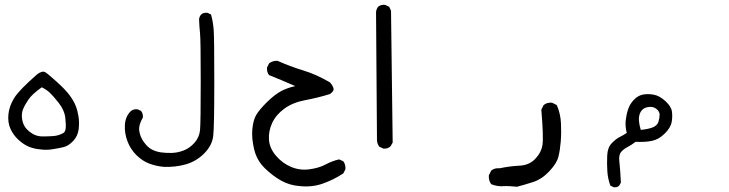

<svg xmlns="http://www.w3.org/2000/svg" viewBox="-20 -451 3040 801"><path d="M145.5 171.9Q122.1 169.9 100.6 161.1Q79.1 152.3 57.6 132.8Q36.1 113.3 23.9 86.9Q11.7 60.5 15.1 25.9Q18.6 -8.8 39.1 -42Q59.6 -75.2 135.7 -141.6Q157.2 -157.2 169.4 -149.4Q181.6 -141.6 217.8 -108.9Q253.9 -76.2 271 -52.7Q288.1 -29.3 295.9 -9.3Q303.7 10.7 307.6 35.6Q311.5 60.5 308.1 88.4Q304.7 116.2 285.2 137.2Q265.6 158.2 244.1 163.1Q222.7 168 197.3 171.9Q171.9 175.8 145.5 171.9ZM245.1 103.5Q252 98.6 253.9 85.4Q255.9 72.3 252.4 40.5Q249 8.8 225.1 -21.5Q201.2 -51.8 187.5 -64.5Q173.8 -77.1 154.3 -86.9Q114.3 -58.6 98.6 -35.6Q83 -12.7 75.7 5.9Q68.4 24.4 72.8 48.8Q77.1 73.2 92.3 88.4Q107.4 103.5 123 110.8Q138.7 118.2 158.7 118.2Q178.7 118.2 201.7 116.7Q224.6 115.2 245.1 103.5Z M663.1 245.1Q630.9 242.2 602.5 231.4Q574.2 220.7 549.3 196.3Q524.4 171.9 511.7 138.2Q499 104.5 501 70.3Q502.9 36.1 524.4 13.7Q536.1 2.9 553.7 4.9L568.4 11.7Q577.1 22.5 576.2 39.1Q557.6 70.3 561 95.2Q564.5 120.1 580.6 142.1Q596.7 164.1 613.8 172.9Q630.9 181.6 650.9 184.6Q670.9 187.5 695.8 187Q720.7 186.5 746.1 176.8Q771.5 167 791.5 144.5Q811.5 122.1 814.5 91.8Q817.4 61.5 817.4 -111.3Q817.4 -284.2 814.5 -312.5Q811.5 -340.8 810.5 -370.1Q811.5 -381.8 819.3 -390.6Q829.1 -399.4 845.7 -397.5L860.4 -390.6Q869.1 -359.4 871.6 -324.7Q874 -290 874 -106.9Q874 76.2 869.6 115.7Q865.2 155.3 832.5 188.5Q799.8 221.7 755.9 234.4Q711.9 247.1 663.1 245.1Z M1229.5 325.2Q1188.5 322.3 1153.3 302.7Q1118.2 283.2 1085 251Q1051.8 218.8 1040.5 172.9Q1029.3 127 1032.7 88.4Q1036.1 49.8 1049.3 27.8Q1062.5 5.9 1094.2 -25.4Q1126 -56.6 1152.8 -70.8Q1179.7 -85 1211.9 -91.8Q1183.6 -104.5 1156.2 -115.7Q1128.9 -127 1102.5 -137.7Q1092.8 -149.4 1093.8 -168.9L1102.5 -186.5Q1117.2 -198.2 1137.7 -197.3Q1190.4 -173.8 1245.1 -157.2Q1299.8 -140.6 1356.4 -107.4Q1367.2 -95.7 1371.1 -83.5Q1375 -71.3 1356.4 -58.6Q1305.7 -43 1253.4 -33.2Q1201.2 -23.4 1166 2.4Q1130.9 28.3 1115.2 62.5Q1099.6 96.7 1102.1 131.8Q1104.5 167 1130.9 198.2Q1157.2 229.5 1193.8 245.1Q1230.5 260.7 1270.5 255.4Q1310.5 250 1337.9 235.4Q1365.2 220.7 1394.5 213.9L1412.1 221.7Q1422.9 236.3 1420.9 255.9L1412.1 272.5Q1372.1 298.8 1326.7 314.9Q1281.2 331.1 1229.5 325.2Z M1579.1 168.9 1562.5 161.1Q1552.7 148.4 1552.7 131.8L1548.8 -400.4Q1549.8 -413.1 1557.6 -422.9Q1569.3 -432.6 1586.9 -430.7L1603.5 -422.9L1611.3 -406.2L1618.2 143.6L1609.4 159.2Q1596.7 170.9 1579.1 168.9Z M2136.7 328.1Q2102.5 324.2 2077.6 325.7Q2052.7 327.1 2029.3 317.4Q2017.6 301.8 2019.5 280.3L2029.3 260.7Q2043 249 2064.5 251Q2106.4 242.2 2147 240.2Q2187.5 238.3 2212.9 211.9Q2238.3 185.5 2243.2 152.8Q2248 120.1 2238.3 6.8L2248 -12.7Q2261.7 -24.4 2283.2 -22.5L2302.7 -12.7Q2318.4 22.5 2320.3 63.5Q2322.3 104.5 2319.3 140.1Q2316.4 175.8 2309.6 203.1Q2302.7 230.5 2271.5 263.7Q2240.2 296.9 2203.6 308.6Q2167 320.3 2136.7 328.1Z M2540 330.1 2526.4 323.2Q2515.6 294.9 2513.7 262.7Q2511.7 230.5 2513.2 197.8Q2514.6 165 2531.7 147Q2548.8 128.9 2564.5 121.1Q2580.1 113.3 2594.7 103.5Q2587.9 76.2 2590.3 52.2Q2592.8 28.3 2600.1 5.9Q2607.4 -16.6 2624 -34.2Q2640.6 -51.8 2661.1 -56.2Q2681.6 -60.5 2706.5 -56.2Q2731.4 -51.8 2755.9 -29.3Q2780.3 -6.8 2783.2 14.2Q2786.1 35.2 2782.2 58.1Q2778.3 81.1 2753.4 106Q2728.5 130.9 2699.7 136.7Q2670.9 142.6 2631.8 140.6Q2615.2 153.3 2597.7 162.6Q2580.1 171.9 2570.3 184.1Q2560.5 196.3 2564 224.6Q2567.4 252.9 2570.3 310.5L2563.5 323.2Q2554.7 332 2540 330.1ZM2704.1 80.1Q2721.7 72.3 2726.6 58.1Q2731.4 43.9 2731.9 28.8Q2732.4 13.7 2717.3 2.4Q2702.1 -8.8 2679.2 -3.4Q2656.2 2 2648.4 25.9Q2640.6 49.8 2653.3 90.8Q2684.6 87.9 2704.1 80.1Z"/></svg>

Font: JasonHandwriting4
Style: Regular
Weight: 400
Version: Version 1.01.21